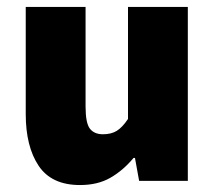

<svg xmlns="http://www.w3.org/2000/svg" viewBox="-20 -520 618 552"><path d="M210 12Q128 12 91 -43.5Q54 -99 54 -192V-500H226V-214Q226 -166 238.5 -150Q251 -134 276 -134Q300 -134 316 -144Q332 -154 348 -178V-500H520V0H380L368 -66H364Q334 -30 297.5 -9Q261 12 210 12Z"/></svg>

Font: Source Sans 3 Black
Style: Regular
Weight: 900
Designer: Paul D. Hunt
Foundry: Adobe
Version: Version 3.046;hotconv 1.0.118;makeotfexe 2.5.65603